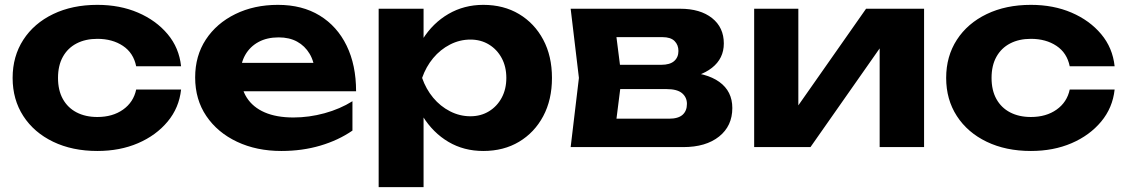

<svg xmlns="http://www.w3.org/2000/svg" viewBox="-20 -606 4638 791"><path d="M726 -237Q718 -162 670.5 -105Q623 -48 548.5 -16Q474 16 381 16Q278 16 199 -22Q120 -60 76 -128Q32 -196 32 -285Q32 -374 76 -442Q120 -510 199 -548Q278 -586 381 -586Q474 -586 548.5 -554Q623 -522 670.5 -465.5Q718 -409 726 -333H541Q530 -388 486.5 -417Q443 -446 381 -446Q332 -446 295.5 -427Q259 -408 239 -372Q219 -336 219 -285Q219 -234 239 -198Q259 -162 295.5 -143Q332 -124 381 -124Q444 -124 487 -154.5Q530 -185 541 -237Z M1139 16Q1037 16 956.5 -22Q876 -60 830 -128Q784 -196 784 -287Q784 -376 828 -443Q872 -510 949.5 -548Q1027 -586 1125 -586Q1225 -586 1297 -542Q1369 -498 1408 -418Q1447 -338 1447 -230H933V-347H1345L1278 -305Q1275 -352 1255.5 -384.5Q1236 -417 1204 -434.5Q1172 -452 1128 -452Q1080 -452 1045 -433Q1010 -414 990.5 -380Q971 -346 971 -301Q971 -244 996.5 -204Q1022 -164 1070.5 -143Q1119 -122 1189 -122Q1253 -122 1317 -139.5Q1381 -157 1432 -189V-68Q1374 -28 1299.5 -6Q1225 16 1139 16Z M1540 -570H1725V-398L1718 -374V-226L1725 -182V165H1540ZM1664 -285Q1679 -377 1721 -444Q1763 -511 1827.5 -548.5Q1892 -586 1971 -586Q2055 -586 2118.5 -548Q2182 -510 2218 -442.5Q2254 -375 2254 -285Q2254 -195 2218 -127.5Q2182 -60 2118.5 -22Q2055 16 1971 16Q1891 16 1827.5 -21.5Q1764 -59 1722 -126.5Q1680 -194 1664 -285ZM2066 -285Q2066 -331 2047 -366.5Q2028 -402 1994.5 -422.5Q1961 -443 1918 -443Q1874 -443 1834 -422.5Q1794 -402 1764.5 -366.5Q1735 -331 1719 -285Q1735 -239 1764.5 -203.5Q1794 -168 1834 -147.5Q1874 -127 1918 -127Q1961 -127 1994.5 -147.5Q2028 -168 2047 -203.5Q2066 -239 2066 -285Z M2331 0 2365 -285 2331 -570H2782Q2865 -570 2913.5 -531.5Q2962 -493 2962 -427Q2962 -365 2913 -326.5Q2864 -288 2777 -280L2790 -310Q2890 -307 2943.5 -268.5Q2997 -230 2997 -161Q2997 -87 2942.5 -43.5Q2888 0 2795 0ZM2510 -40 2438 -117H2736Q2774 -117 2792 -133Q2810 -149 2810 -178Q2810 -205 2790 -222Q2770 -239 2726 -239H2475V-339H2704Q2740 -339 2757.5 -354.5Q2775 -370 2775 -396Q2775 -421 2759 -437Q2743 -453 2709 -453H2439L2510 -529L2541 -285Z M3087 0V-570H3269V-100L3227 -112L3548 -570H3787V0H3604V-481L3647 -468L3319 0Z M4572 -237Q4564 -162 4516.5 -105Q4469 -48 4394.5 -16Q4320 16 4227 16Q4124 16 4045 -22Q3966 -60 3922 -128Q3878 -196 3878 -285Q3878 -374 3922 -442Q3966 -510 4045 -548Q4124 -586 4227 -586Q4320 -586 4394.5 -554Q4469 -522 4516.5 -465.5Q4564 -409 4572 -333H4387Q4376 -388 4332.5 -417Q4289 -446 4227 -446Q4178 -446 4141.5 -427Q4105 -408 4085 -372Q4065 -336 4065 -285Q4065 -234 4085 -198Q4105 -162 4141.5 -143Q4178 -124 4227 -124Q4290 -124 4333 -154.5Q4376 -185 4387 -237Z"/></svg>

Font: Unbounded SemiBold
Style: Regular
Weight: 600
Designer: Luke Prowse, Jean-Baptiste Morizot, Fátima Lázaro, Florian Runge
Foundry: NaN
Version: Version 1.700